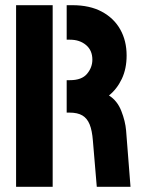

<svg xmlns="http://www.w3.org/2000/svg" viewBox="-20 -720 545 740"><path d="M353 0 338 -178Q335 -217 325.5 -240.5Q316 -264 297.5 -275Q279 -286 248 -286H237V-411H250Q295 -411 315.5 -435.5Q336 -460 336 -490Q336 -526 311.5 -546.5Q287 -567 250 -567H237V-700H259Q326 -700 372.5 -675Q419 -650 443.5 -606.5Q468 -563 468 -506Q468 -455 449.5 -416Q431 -377 400 -352Q432 -332 447.5 -292.5Q463 -253 466 -217L483 0ZM42 0V-700H183V0Z"/></svg>

Font: Stick No Bills ExtraLight ExtraBold
Style: Regular
Weight: 800
Version: Version 2.000